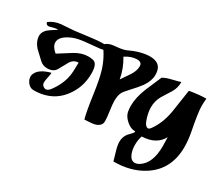

<svg xmlns="http://www.w3.org/2000/svg" viewBox="-183 -1086 1842 1619"><g transform="rotate(30 737.5 -277.0)"><path d="M520 -615Q528 -591 473 -584Q465 -583 349 -572Q263 -564 219 -545Q118 -502 118 -442Q118 -402 168 -360Q209 -387 293 -439Q358 -478 421 -478Q441 -478 466 -473Q514 -464 514 -366Q514 -260 466 -175Q367 0 160 0Q128 0 104.5 -28Q81 -56 81 -89Q81 -100 86 -113Q110 -174 219 -203Q219 -186 211.5 -152.5Q204 -119 204 -103Q204 -73 230 -62Q239 -58 245 -58Q267 -58 289 -88Q352 -174 367 -262Q374 -302 374 -391Q328 -392 300 -347Q284 -317 250 -257Q226 -217 168 -217Q125 -217 96 -244L16 -319Q-23 -363 -28 -411Q-32 -456 5 -490Q17 -501 86 -545Q69 -548 41 -540Q9 -530 -1 -530Q-23 -530 -28 -555Q22 -592 84 -598Q114 -601 209 -607Q213 -607 343 -624Q428 -635 467 -635Q524 -635 520 -615Z M982 -667Q987 -646 987 -625Q987 -568 944 -505Q920 -471 862 -409Q822 -367 810 -343Q796 -313 796 -262Q796 -231 805 -169.5Q814 -108 814 -77Q814 -61 810 -51Q797 -19 749 -8Q727 -3 656 0Q637 -68 617 -214Q597 -357 576 -428Q544 -537 474 -627Q508 -661 566 -665Q643 -671 671 -684Q785 -738 870 -738Q965 -738 982 -667ZM836 -624Q835 -662 788 -662Q735 -662 676 -624Q728 -538 745 -442L804 -529Q837 -579 836 -624Z M1334 107Q1214 184 1045 184Q1044 179 1020 98Q1005 48 1005 14Q1005 -31 1031 -67L1061 -99Q1081 -120 1077 -128Q1035 -126 992.5 -162.5Q950 -199 942 -241Q937 -267 937 -296Q937 -377 975 -472Q998 -525 1043 -631Q1074 -649 1124 -661Q1191 -677 1206 -683Q1208 -628 1178 -578Q1159 -548 1121 -487Q1090 -434 1090 -370Q1090 -329 1106 -274Q1127 -204 1157 -204Q1168 -204 1178 -217Q1242 -302 1264 -426Q1275 -501 1298 -651Q1395 -667 1459 -667Q1455 -631 1455 -595Q1455 -535 1488 -365Q1503 -289 1503 -222Q1503 -1 1334 107ZM1339 -223Q1286 -123 1146 -118Q1132 -79 1132 -31Q1132 16 1146 53Q1166 104 1205 104Q1226 104 1250 89Q1341 31 1341 -137Q1341 -165 1339 -223Z"/></g></svg>

Font: To Be Continued
Style: Regular
Weight: 400
Version: Macromedia Fontographer 4.1.4 9/2/97